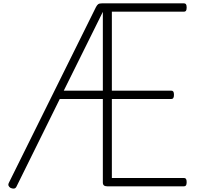

<svg xmlns="http://www.w3.org/2000/svg" viewBox="-20 -1116 1194 1150"><path d="M1082 0H623Q609 0 602.5 -5.5Q596 -11 596 -23V-523H338L80 -1Q75 11 66 13Q57 15 44 10Q34 4 31 -4Q28 -12 34 -23L555 -1074Q562 -1087 569 -1091.5Q576 -1096 592 -1096H1082Q1090 -1096 1094 -1090.5Q1098 -1085 1098 -1071Q1098 -1057 1094 -1051.5Q1090 -1046 1082 -1046H650V-573H1006Q1014 -573 1018 -567.5Q1022 -562 1022 -548Q1022 -535 1018 -529Q1014 -523 1006 -523H650V-50H1082Q1090 -50 1094 -44.5Q1098 -39 1098 -25Q1098 -11 1094 -5.5Q1090 0 1082 0ZM362 -573H596V-1045Z"/></svg>

Font: Playwrite FR Moderne ExtraLight
Style: Regular
Weight: 250
Version: Version 1.002